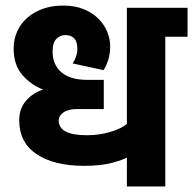

<svg xmlns="http://www.w3.org/2000/svg" viewBox="-20 -670 694 690"><path d="M436 -642H654V-538H574V0H436V-104Q426 -97 385 -85.5Q344 -74 283 -74Q174 -74 111.5 -116Q49 -158 49 -238Q49 -280 74 -308.5Q99 -337 135 -348Q91 -365 60 -401Q29 -437 29 -496Q29 -529 42 -557.5Q55 -586 78.5 -606.5Q102 -627 134.5 -638.5Q167 -650 207 -650Q248 -650 279.5 -637.5Q311 -625 332.5 -604Q354 -583 365 -556.5Q376 -530 376 -503Q376 -475 368 -452Q360 -429 352 -418L241 -442Q248 -452 253 -466Q258 -480 258 -495Q258 -544 214 -544Q197 -544 183 -530.5Q169 -517 169 -485Q169 -437 201 -410Q233 -383 293 -383H353V-278H257Q225 -278 208 -266Q191 -254 191 -237Q191 -184 292 -184Q337 -184 377 -196Q417 -208 436 -225Z"/></svg>

Font: Mukta ExtraBold
Style: Regular
Weight: 800
Designer: Girish Dalvi and Yashodeep Gholap
Foundry: Ek Type
Version: Version 2.538;PS 1.002;hotconv 16.6.51;makeotf.lib2.5.65220;